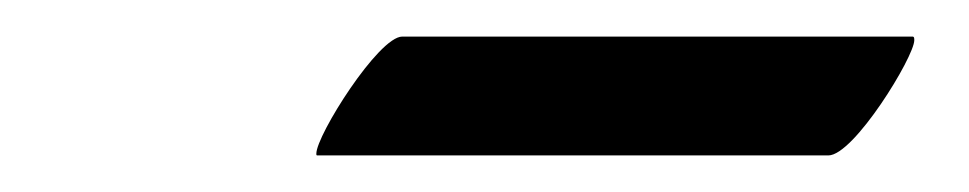

<svg xmlns="http://www.w3.org/2000/svg" viewBox="-20 -308 530 105"><path d="M200 -288C187 -288 153 -234 153 -224C153 -223 153 -223 154 -223H433C447 -223 480 -277 480 -286C480 -287 480 -288 479 -288Z"/></svg>

Font: Playball
Style: Regular
Weight: 400
Designer: Robert E. Leuschke
Foundry: Robert E. Leuschke
Version: Version 1.001